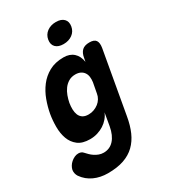

<svg xmlns="http://www.w3.org/2000/svg" viewBox="-297 -911 1146 1299"><g transform="rotate(-30 276.5 -261.5)"><path d="M337 -99Q328 -76 311 -56Q294 -36 271.5 -21.5Q249 -7 221.5 1.5Q194 10 163 10Q103 10 69 -16.5Q35 -43 20 -84.5Q5 -126 5 -176.5Q5 -227 13 -274Q22 -324 40.5 -374.5Q59 -425 90.5 -466.5Q122 -508 169 -534Q216 -560 282 -560Q330 -560 359.5 -533.5Q389 -507 396 -459L401 -485Q407 -523 426.5 -541.5Q446 -560 484 -560Q521 -560 534 -541.5Q547 -523 541 -485L455 0Q444 65 422 115Q400 165 364.5 199.5Q329 234 277 252Q225 270 152 270Q123 270 96 264.5Q69 259 45 248Q21 237 1 220.5Q-19 204 -35 181Q-42 170 -45 157Q-48 144 -46 130Q-43 116 -35 102.5Q-27 89 -14.5 78Q-2 67 13 60Q28 53 44 53Q53 53 62.5 56Q72 59 79 67Q90 79 102 91Q114 103 128.5 112.5Q143 122 160 128.5Q177 135 197 135Q220 135 240 126.5Q260 118 276 100.5Q292 83 303 58Q314 33 320 0ZM238 -140Q260 -140 280 -147.5Q300 -155 316 -167.5Q332 -180 342.5 -197.5Q353 -215 356 -235L371 -315Q374 -337 371.5 -356Q369 -375 359 -389.5Q349 -404 332.5 -412Q316 -420 293 -420Q263 -420 240.5 -406.5Q218 -393 202.5 -372Q187 -351 177.5 -325Q168 -299 163 -273Q159 -248 159.5 -224.5Q160 -201 167.5 -182Q175 -163 192 -151.5Q209 -140 238 -140ZM329 -637Q288 -637 267.5 -658Q247 -679 253 -715Q259 -751 287.5 -772Q316 -793 357 -793Q398 -793 418.5 -772Q439 -751 433 -715Q427 -679 398.5 -658Q370 -637 329 -637Z"/></g></svg>

Font: Maple Mono ExtraBold
Style: Italic
Weight: 800
Italic angle: -10°
Monospace: yes
Designer: subframe7536
Version: Version 7.200